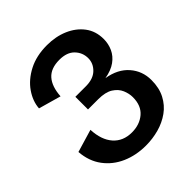

<svg xmlns="http://www.w3.org/2000/svg" viewBox="-199 -846 990 990"><g transform="rotate(-45 296.0 -351.0)"><path d="M297.4 12.2Q226.1 12.2 167 -13.7Q107.9 -39.6 70.6 -89.6Q33.2 -139.6 27.8 -210.9L152.3 -248Q155.8 -171.9 193.1 -129.4Q230.5 -86.9 294.4 -86.9Q351.1 -86.9 388.7 -118.9Q426.3 -150.9 426.3 -212.4Q426.3 -238.8 414.6 -266.4Q402.8 -293.9 373.8 -312.5Q344.7 -331.1 292 -331.1H217.8V-423.3H294.4Q348.1 -423.3 377 -451.4Q405.8 -479.5 405.8 -517.1Q405.8 -558.1 377.4 -587.4Q349.1 -616.7 294.4 -616.7Q231.9 -616.7 200.9 -581.8Q169.9 -546.9 165.5 -479L43 -513.7Q46.4 -563 78.4 -609.4Q110.4 -655.8 167.5 -685.5Q224.6 -715.3 302.2 -715.3Q366.2 -715.3 418.2 -692.9Q470.2 -670.4 501.2 -629.2Q532.2 -587.9 532.2 -530.3Q532.2 -495.6 518.1 -464.6Q503.9 -433.6 473.9 -411.9Q443.8 -390.1 395.5 -381.8Q472.7 -369.1 514.6 -321Q556.6 -272.9 556.6 -207Q556.6 -149.9 534.9 -108.2Q513.2 -66.4 476.1 -39.8Q439 -13.2 392.8 -0.5Q346.7 12.2 297.4 12.2Z"/></g></svg>

Font: Schibsted Grotesk SemiBold
Style: Regular
Weight: 600
Designer: Bakken & Baeck AS, Henrik Kongsvoll
Foundry: Schibsted ASA
Version: Version 1.100;gftools[0.9.25]